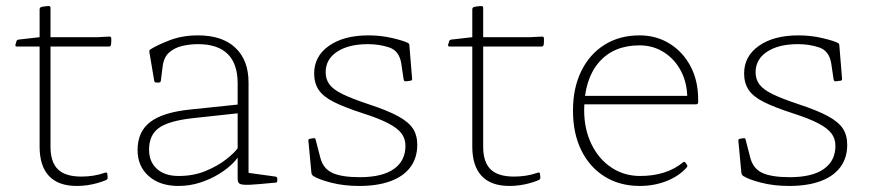

<svg xmlns="http://www.w3.org/2000/svg" viewBox="-20 -609 2893 635"><path d="M234 6Q173 6 142 -27Q111 -60 111 -124V-484V-486V-578Q111 -584 117 -586Q121 -587 125 -587.5Q129 -588 133 -588.5Q137 -589 141 -589Q147 -589 147 -583V-124Q147 -73 171.5 -49Q196 -25 249 -25Q269 -25 288.5 -28Q308 -31 328 -38Q334 -40 335 -34L336 -23Q337 -18 332 -14Q318 -8 302 -3.5Q286 1 269 3.5Q252 6 234 6ZM36 -455Q30 -455 31 -461L34 -471Q35 -477 41 -478L111 -486H301L342 -488Q348 -488 348 -482Q348 -477 348 -471.5Q348 -466 347 -461Q346 -455 340 -455Z M570 6Q509 6 472 -26.5Q435 -59 435 -113Q435 -174 477.5 -206Q520 -238 611 -247L774 -264L773 -235L616 -218Q537 -209 505 -185.5Q473 -162 473 -114Q473 -74 499 -50.5Q525 -27 571 -27Q620 -27 660 -43.5Q700 -60 728 -82Q756 -104 767 -120L775 -106Q771 -91 753 -72Q735 -53 706.5 -35Q678 -17 643 -5.5Q608 6 570 6ZM766 -333Q766 -398 733 -430.5Q700 -463 635 -463Q608 -463 582.5 -457Q557 -451 539.5 -435.5Q522 -420 518 -390L512 -342Q511 -336 505 -336H497Q491 -336 490 -342Q486 -366 482 -389.5Q478 -413 474 -437Q473 -443 478 -446Q500 -460 541.5 -476Q583 -492 635 -492Q715 -492 758.5 -451Q802 -410 802 -336V-162H766ZM802 -162V-14L782 -40L891 -25Q897 -24 897 -18V-11Q897 -5 891 -5L836 0Q803 3 788 2Q773 1 769.5 -4Q766 -9 766 -18V-95V-100V-162Z M1197 -265Q1261 -244 1296 -225Q1331 -206 1345.5 -184Q1360 -162 1360 -130Q1360 -87 1337.5 -56.5Q1315 -26 1272 -10Q1229 6 1168 6Q1118 6 1076.5 -4.5Q1035 -15 1016 -27Q1011 -31 1010 -37L1000 -143Q999 -149 1005 -150L1017 -152Q1023 -153 1024 -147L1039 -89Q1048 -52 1078.5 -37.5Q1109 -23 1170 -23Q1244 -23 1282.5 -50Q1321 -77 1321 -127Q1321 -150 1308 -167.5Q1295 -185 1264.5 -201Q1234 -217 1181 -234Q1119 -254 1083.5 -272Q1048 -290 1033.5 -312.5Q1019 -335 1019 -366Q1019 -423 1068 -457.5Q1117 -492 1199 -492Q1240 -492 1278 -483Q1316 -474 1329 -467Q1334 -465 1334 -458L1343 -348Q1343 -342 1337 -342L1322 -340Q1316 -340 1315 -346L1307 -400Q1300 -441 1267.5 -452Q1235 -463 1197 -463Q1133 -463 1095 -438Q1057 -413 1057 -370Q1057 -347 1069.5 -330Q1082 -313 1112.5 -298Q1143 -283 1197 -265Z M1665 6Q1604 6 1573 -27Q1542 -60 1542 -124V-484V-486V-578Q1542 -584 1548 -586Q1552 -587 1556 -587.5Q1560 -588 1564 -588.5Q1568 -589 1572 -589Q1578 -589 1578 -583V-124Q1578 -73 1602.5 -49Q1627 -25 1680 -25Q1700 -25 1719.5 -28Q1739 -31 1759 -38Q1765 -40 1766 -34L1767 -23Q1768 -18 1763 -14Q1749 -8 1733 -3.5Q1717 1 1700 3.5Q1683 6 1665 6ZM1467 -455Q1461 -455 1462 -461L1465 -471Q1466 -477 1472 -478L1542 -486H1732L1773 -488Q1779 -488 1779 -482Q1779 -477 1779 -471.5Q1779 -466 1778 -461Q1777 -455 1771 -455Z M2096 6Q2030 6 1980 -25Q1930 -56 1902.5 -112Q1875 -168 1875 -243Q1875 -318 1902.5 -374Q1930 -430 1979.5 -461Q2029 -492 2095 -492Q2151 -492 2195 -464.5Q2239 -437 2264 -389.5Q2289 -342 2289 -280Q2289 -277 2289 -274.5Q2289 -272 2289 -270Q2288 -264 2282 -264H1897V-292H2266L2251 -273Q2252 -275 2252.5 -278Q2253 -281 2253 -284Q2253 -334 2232.5 -373.5Q2212 -413 2176 -436Q2140 -459 2095 -459Q2009 -459 1960.5 -402.5Q1912 -346 1912 -245Q1912 -182 1936 -132.5Q1960 -83 2002 -55Q2044 -27 2097 -27Q2184 -27 2239 -72Q2244 -76 2247 -71L2252 -64Q2255 -59 2251 -55Q2225 -26 2184 -10Q2143 6 2096 6Z M2619 -265Q2683 -244 2718 -225Q2753 -206 2767.5 -184Q2782 -162 2782 -130Q2782 -87 2759.5 -56.5Q2737 -26 2694 -10Q2651 6 2590 6Q2540 6 2498.5 -4.5Q2457 -15 2438 -27Q2433 -31 2432 -37L2422 -143Q2421 -149 2427 -150L2439 -152Q2445 -153 2446 -147L2461 -89Q2470 -52 2500.5 -37.5Q2531 -23 2592 -23Q2666 -23 2704.5 -50Q2743 -77 2743 -127Q2743 -150 2730 -167.5Q2717 -185 2686.5 -201Q2656 -217 2603 -234Q2541 -254 2505.5 -272Q2470 -290 2455.5 -312.5Q2441 -335 2441 -366Q2441 -423 2490 -457.5Q2539 -492 2621 -492Q2662 -492 2700 -483Q2738 -474 2751 -467Q2756 -465 2756 -458L2765 -348Q2765 -342 2759 -342L2744 -340Q2738 -340 2737 -346L2729 -400Q2722 -441 2689.5 -452Q2657 -463 2619 -463Q2555 -463 2517 -438Q2479 -413 2479 -370Q2479 -347 2491.5 -330Q2504 -313 2534.5 -298Q2565 -283 2619 -265Z"/></svg>

Font: Hahmlet Thin
Style: Regular
Weight: 250
Version: Version 1.002